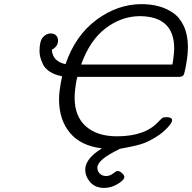

<svg xmlns="http://www.w3.org/2000/svg" viewBox="-20 -715 937 937"><path d="M172.9 -465.8Q172.9 -514.6 189.5 -533.2Q206.1 -551.8 227.1 -551.8Q244.1 -551.8 253.7 -542Q263.2 -532.2 263.2 -517.1Q263.2 -488.3 232.9 -472.2Q236.8 -415 299.8 -401.9Q347.7 -542 450.9 -618.4Q554.2 -694.8 670.9 -694.8Q713.9 -694.8 751.5 -685.3Q789.1 -675.8 823 -653.3Q856.9 -630.9 877 -587.9Q897 -544.9 897 -484.9Q897 -436 881.8 -367.2Q878.9 -352.1 874 -346.4Q869.1 -340.8 854 -339.8H357.9Q356.9 -338.9 353.5 -323Q350.1 -307.1 347.2 -282.5Q344.2 -257.8 344.2 -237.8Q344.2 -147 399.2 -98.4Q454.1 -49.8 550.8 -49.8Q689.9 -49.8 754.9 -123Q771 -140.1 777.8 -142.1Q782.7 -143.1 793.9 -143.1Q819.8 -143.1 819.8 -127.9Q819.8 -120.1 811 -107.9Q782.2 -70.8 739 -44.9Q695.8 -19 663.3 -10Q630.9 -1 598.1 4.9L564.9 11.2Q502.9 42 481 62Q455.1 84 455.1 104Q455.1 120.1 467 132.1Q479 144 497.1 144Q516.1 144 532 131.6Q547.9 119.1 554.2 119.1Q563 119.1 575 129.6Q586.9 140.1 586.9 148.9Q586.9 163.1 554.9 182.6Q522.9 202.1 488.8 202.1Q444.8 202.1 420.4 174.1Q396 146 396 112.8Q396 59.6 476.1 9.8V8.8Q374 -3.4 321 -67.1Q268.1 -130.9 268.1 -231Q268.1 -272 283.2 -342.8Q247.1 -349.6 223.1 -365.2Q199.2 -380.9 189.7 -401.4Q180.2 -421.9 176.5 -436.3Q172.9 -450.7 172.9 -465.8ZM376 -399.9H820.8Q822.8 -401.9 826.4 -432.9Q830.1 -463.9 830.1 -478Q830.1 -633.8 665 -636.2H664.1Q573.2 -636.2 495.6 -577.1Q418 -518.1 376 -399.9Z"/></svg>

Font: CMU Concrete
Style: Italic
Weight: 500
Italic angle: -14.04°
Version: Version 0.7.0